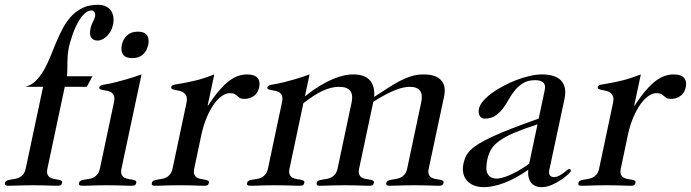

<svg xmlns="http://www.w3.org/2000/svg" viewBox="-76 -772 2878 800"><path d="M285.6 -410.2H193.8L121.6 -69.8Q118.2 -54.2 121.8 -45.4Q125.5 -36.6 132.8 -32.2Q140.1 -27.8 149.2 -26.4Q158.2 -24.9 166.3 -23.4Q174.3 -22 179.2 -19.3Q184.1 -16.6 182.6 -9.8Q181.2 -2.9 176.8 -0.5Q172.4 2 164.1 2Q154.8 2 145.3 1.7Q135.7 1.5 124 1Q112.3 0.5 97.2 0.2Q82 0 61.5 0Q41 0 25.9 0.2Q10.7 0.5 -1.2 1Q-13.2 1.5 -22.7 1.7Q-32.2 2 -41.5 2Q-49.8 2 -53.2 -0.5Q-56.6 -2.9 -55.2 -9.8Q-53.7 -16.6 -47.6 -19.3Q-41.5 -22 -33.2 -23.4Q-24.9 -24.9 -14.9 -26.4Q-4.9 -27.8 4.2 -32.2Q13.2 -36.6 20.5 -45.4Q27.8 -54.2 31.2 -69.8L103.5 -410.2H29.8Q55.7 -417.5 74 -436Q92.3 -454.6 106.9 -480Q121.6 -505.4 133.5 -535.4Q145.5 -565.4 158.2 -595.7Q170.9 -626 185.8 -654.1Q200.7 -682.1 220.7 -703.9Q240.7 -725.6 267.8 -738.8Q294.9 -752 331.5 -752Q352.1 -752 365.7 -745.1Q379.4 -738.3 387 -726.8Q394.5 -715.3 396.5 -700.4Q398.4 -685.5 395 -669.9Q392.1 -654.8 385.3 -642.6Q378.4 -630.4 369.6 -621.6Q360.8 -612.8 350.6 -607.9Q340.3 -603 329.6 -603Q314 -603 304.7 -614.7Q295.4 -626.5 301.3 -653.8Q304.7 -668.9 311 -680.7Q317.4 -692.4 319.8 -702.1Q322.3 -712.4 317.9 -720.9Q313.5 -729.5 301.3 -728Q289.1 -726.6 277.8 -716.8Q266.6 -707 257.3 -692.9Q248 -678.7 240.2 -661.9Q232.4 -645 226.6 -628.4Q220.7 -611.8 216.8 -597.7Q212.9 -583.5 210.9 -575.2Q207.5 -557.6 206.3 -543.2Q205.1 -528.8 204.8 -514.9Q204.6 -501 204.6 -486.3Q204.6 -471.7 203.1 -454.1H309.1Z M475.1 -529.8Q447.3 -529.8 436.8 -544.9Q426.3 -560.1 431.6 -585Q437 -609.9 453.9 -625Q470.7 -640.1 498.5 -640.1Q526.4 -640.1 536.6 -625Q546.9 -609.9 541.5 -585Q536.1 -560.1 519.5 -544.9Q502.9 -529.8 475.1 -529.8ZM430.2 -69.8Q426.8 -54.2 430.4 -45.4Q434.1 -36.6 441.4 -32.2Q448.7 -27.8 458 -26.4Q467.3 -24.9 475.3 -23.4Q483.4 -22 488.3 -19.3Q493.2 -16.6 491.7 -9.8Q490.2 -2.9 485.8 -0.5Q481.4 2 473.1 2Q463.9 2 454.3 1.7Q444.8 1.5 433.1 1Q421.4 0.5 406.2 0.2Q391.1 0 370.6 0Q350.1 0 334.7 0.2Q319.3 0.5 307.4 1Q295.4 1.5 285.9 1.7Q276.4 2 267.1 2Q258.8 2 255.4 -0.5Q252 -2.9 253.4 -9.8Q254.9 -16.6 261 -19.3Q267.1 -22 275.6 -23.4Q284.2 -24.9 293.9 -26.4Q303.7 -27.8 313 -32.2Q322.3 -36.6 329.6 -45.4Q336.9 -54.2 340.3 -69.8L398.9 -346.2Q402.3 -362.8 398.9 -372.3Q395.5 -381.8 388.4 -386.7Q381.3 -391.6 372.1 -393.3Q362.8 -395 354.7 -396.5Q346.7 -397.9 341.6 -400.1Q336.4 -402.3 337.9 -408.2Q338.9 -412.6 341.8 -414.6Q344.7 -416.5 351.8 -418.2Q358.9 -419.9 371.1 -421.9Q383.3 -423.8 402.3 -428.5Q421.4 -433.1 448.7 -440.9Q476.1 -448.7 513.7 -461.9Z M700.7 -341.8Q704.6 -359.9 700.9 -369.9Q697.3 -379.9 689.9 -385.5Q682.6 -391.1 672.9 -393.3Q663.1 -395.5 655 -397Q647 -398.4 641.6 -401.1Q636.2 -403.8 637.7 -410.2Q639.2 -417 650.4 -419.2Q661.6 -421.4 683.6 -425Q705.6 -428.7 738.5 -436.5Q771.5 -444.3 816.9 -461.9L789.1 -332H791Q816.9 -371.6 839.1 -397Q861.3 -422.4 881.3 -436.8Q901.4 -451.2 919.2 -456.5Q937 -461.9 953.6 -461.9Q983.9 -461.9 996.6 -447.8Q1009.3 -433.6 1003.9 -408.2Q998.5 -383.8 981.2 -371.8Q963.9 -359.9 942.9 -359.9Q930.2 -359.9 924.1 -363.5Q918 -367.2 913.1 -371.8Q908.2 -376.5 901.6 -380.1Q895 -383.8 880.9 -383.8Q865.2 -383.8 848.1 -371.8Q831.1 -359.9 814.9 -337.2Q798.8 -314.5 785.2 -282.2Q771.5 -250 762.7 -209L733.4 -69.8Q730 -54.2 733.6 -45.4Q737.3 -36.6 744.6 -32.2Q752 -27.8 761 -26.4Q770 -24.9 778.1 -23.4Q786.1 -22 791 -19.3Q795.9 -16.6 794.4 -9.8Q793 -2.9 788.6 -0.5Q784.2 2 775.9 2Q766.6 2 757.1 1.7Q747.6 1.5 735.8 1Q724.1 0.5 709 0.2Q693.8 0 673.3 0Q652.8 0 637.7 0.2Q622.6 0.5 610.6 1Q598.6 1.5 588.9 1.7Q579.1 2 569.8 2Q561.5 2 558.3 -0.5Q555.2 -2.9 556.6 -9.8Q558.1 -16.6 564.2 -19.3Q570.3 -22 578.6 -23.4Q586.9 -24.9 596.9 -26.4Q606.9 -27.8 616 -32.2Q625 -36.6 632.3 -45.4Q639.6 -54.2 643.1 -69.8Z M1420.4 -69.8Q1417 -54.2 1420.7 -45.4Q1424.3 -36.6 1431.6 -32.2Q1439 -27.8 1448.2 -26.4Q1457.5 -24.9 1465.6 -23.4Q1473.6 -22 1478.5 -19.3Q1483.4 -16.6 1481.9 -9.8Q1480.5 -2.9 1476.1 -0.5Q1471.7 2 1463.4 2Q1454.1 2 1444.6 1.7Q1435.1 1.5 1423.3 1Q1411.6 0.5 1396.5 0.2Q1381.3 0 1360.8 0Q1340.3 0 1325 0.2Q1309.6 0.5 1297.6 1Q1285.6 1.5 1276.1 1.7Q1266.6 2 1257.3 2Q1249 2 1245.6 -0.5Q1242.2 -2.9 1243.7 -9.8Q1245.1 -16.6 1251.2 -19.3Q1257.3 -22 1265.9 -23.4Q1274.4 -24.9 1284.2 -26.4Q1293.9 -27.8 1303.2 -32.2Q1312.5 -36.6 1319.8 -45.4Q1327.1 -54.2 1330.6 -69.8L1389.2 -346.2Q1402.3 -410.2 1336.9 -410.2Q1303.7 -410.2 1267.8 -393.3Q1231.9 -376.5 1188 -341.8L1130.4 -69.8Q1127 -54.2 1130.6 -45.4Q1134.3 -36.6 1141.6 -32.2Q1148.9 -27.8 1158.2 -26.4Q1167.5 -24.9 1175.5 -23.4Q1183.6 -22 1188.5 -19.3Q1193.4 -16.6 1191.9 -9.8Q1190.4 -2.9 1186 -0.5Q1181.6 2 1173.3 2Q1164.1 2 1154.5 1.7Q1145 1.5 1133.3 1Q1121.6 0.5 1106.4 0.2Q1091.3 0 1070.8 0Q1050.3 0 1034.9 0.2Q1019.5 0.5 1007.6 1Q995.6 1.5 986.1 1.7Q976.6 2 967.3 2Q959 2 955.6 -0.5Q952.1 -2.9 953.6 -9.8Q955.1 -16.6 961.2 -19.3Q967.3 -22 975.8 -23.4Q984.4 -24.9 994.1 -26.4Q1003.9 -27.8 1013.2 -32.2Q1022.5 -36.6 1029.8 -45.4Q1037.1 -54.2 1040.5 -69.8L1099.1 -346.2Q1102.5 -362.8 1099.1 -372.3Q1095.7 -381.8 1088.6 -386.7Q1081.5 -391.6 1072.3 -393.3Q1063 -395 1054.9 -396.5Q1046.9 -397.9 1042 -400.1Q1037.1 -402.3 1038.1 -408.2Q1039.1 -412.6 1042.2 -414.6Q1045.4 -416.5 1052.5 -418.2Q1059.6 -419.9 1071.8 -421.9Q1084 -423.8 1103.3 -428.5Q1122.6 -433.1 1149.7 -440.9Q1176.8 -448.7 1213.9 -461.9L1194.3 -370.1Q1210.4 -383.3 1233.4 -399.4Q1256.3 -415.5 1283.2 -429.4Q1310.1 -443.4 1338.9 -452.6Q1367.7 -461.9 1396 -461.9Q1444.3 -461.9 1465.6 -436.8Q1486.8 -411.6 1482.9 -368.2Q1514.2 -388.2 1539.8 -405Q1565.4 -421.9 1589.4 -434.3Q1613.3 -446.8 1636.5 -454.1Q1659.7 -461.4 1686 -461.9Q1713.4 -462.4 1732.2 -456.1Q1751 -449.7 1762 -437.7Q1772.9 -425.8 1775.9 -408.7Q1778.8 -391.6 1774.4 -370.1L1710.4 -69.8Q1707 -54.2 1710.7 -45.4Q1714.4 -36.6 1721.7 -32.2Q1729 -27.8 1738.3 -26.4Q1747.6 -24.9 1755.6 -23.4Q1763.7 -22 1768.6 -19.3Q1773.4 -16.6 1772 -9.8Q1770.5 -2.9 1766.1 -0.5Q1761.7 2 1753.4 2Q1744.1 2 1734.6 1.7Q1725.1 1.5 1713.4 1Q1701.7 0.5 1686.5 0.2Q1671.4 0 1650.9 0Q1630.4 0 1615 0.2Q1599.6 0.5 1587.6 1Q1575.7 1.5 1566.2 1.7Q1556.6 2 1547.4 2Q1539.1 2 1535.6 -0.5Q1532.2 -2.9 1533.7 -9.8Q1535.2 -16.6 1541.3 -19.3Q1547.4 -22 1555.9 -23.4Q1564.5 -24.9 1574.2 -26.4Q1584 -27.8 1593.3 -32.2Q1602.5 -36.6 1609.9 -45.4Q1617.2 -54.2 1620.6 -69.8L1679.2 -346.2Q1692.9 -410.2 1630.9 -410.2Q1620.1 -410.2 1606.2 -407.5Q1592.3 -404.8 1574 -397.9Q1555.7 -391.1 1532.5 -378.9Q1509.3 -366.7 1479.5 -348.1Z M2163.6 -253.9Q2105 -234.9 2067.1 -218.8Q2029.3 -202.6 2005.9 -186Q1982.4 -169.4 1971.2 -150.6Q1960 -131.8 1954.6 -107.9Q1945.3 -64.5 1956.8 -46.1Q1968.3 -27.8 1993.7 -27.8Q2001 -27.8 2013.9 -30.8Q2026.9 -33.7 2043.9 -40.8Q2061 -47.9 2082.5 -59.8Q2104 -71.8 2128.9 -89.8ZM2212.4 -62Q2210 -48.3 2215.3 -41.3Q2220.7 -34.2 2232.9 -34.2Q2243.2 -34.2 2253.2 -39.6Q2263.2 -44.9 2271.5 -51Q2279.8 -57.1 2286.1 -62.5Q2292.5 -67.9 2295.9 -67.9Q2299.3 -67.9 2301.3 -65.7Q2303.2 -63.5 2302.2 -59.1Q2301.8 -55.7 2290 -44.7Q2278.3 -33.7 2260.7 -22Q2243.2 -10.3 2222.2 -1.2Q2201.2 7.8 2181.2 7.8Q2162.6 7.8 2150.9 1Q2139.2 -5.9 2133.1 -16.4Q2127 -26.9 2125.2 -39.8Q2123.5 -52.7 2125.5 -64.9Q2073.2 -28.3 2025.9 -10.3Q1978.5 7.8 1940.9 7.8Q1916.5 7.8 1898.4 0.5Q1880.4 -6.8 1869.1 -20Q1857.9 -33.2 1854.2 -51Q1850.6 -68.8 1855 -89.8Q1858.4 -106 1864.7 -119.6Q1871.1 -133.3 1884.3 -146.5Q1897.5 -159.7 1919.2 -173.1Q1940.9 -186.5 1974.6 -202.1Q2008.3 -217.8 2055.9 -236.3Q2103.5 -254.9 2168.5 -277.8L2193.4 -395Q2198.7 -418 2187.7 -428Q2176.8 -438 2153.8 -438Q2124 -438 2104.2 -426Q2084.5 -414.1 2070.1 -396.5Q2055.7 -378.9 2043.9 -357.9Q2032.2 -336.9 2018.8 -319.3Q2005.4 -301.8 1987.8 -289.8Q1970.2 -277.8 1943.4 -277.8Q1929.2 -277.8 1922.6 -289.8Q1916 -301.8 1919.9 -319.8Q1923.3 -335 1937.5 -351.6Q1951.7 -368.2 1972.9 -383.8Q1994.1 -399.4 2020.8 -413.6Q2047.4 -427.7 2075.4 -438.5Q2103.5 -449.2 2131.1 -455.6Q2158.7 -461.9 2182.1 -461.9Q2208.5 -461.9 2228.8 -455.8Q2249 -449.7 2261.2 -437Q2273.4 -424.3 2277.6 -405Q2281.7 -385.7 2275.9 -358.9Z M2478 -341.8Q2481.9 -359.9 2478.3 -369.9Q2474.6 -379.9 2467.3 -385.5Q2460 -391.1 2450.2 -393.3Q2440.4 -395.5 2432.4 -397Q2424.3 -398.4 2418.9 -401.1Q2413.6 -403.8 2415 -410.2Q2416.5 -417 2427.7 -419.2Q2439 -421.4 2460.9 -425Q2482.9 -428.7 2515.9 -436.5Q2548.8 -444.3 2594.2 -461.9L2566.4 -332H2568.4Q2594.2 -371.6 2616.5 -397Q2638.7 -422.4 2658.7 -436.8Q2678.7 -451.2 2696.5 -456.5Q2714.4 -461.9 2731 -461.9Q2761.2 -461.9 2773.9 -447.8Q2786.6 -433.6 2781.2 -408.2Q2775.9 -383.8 2758.5 -371.8Q2741.2 -359.9 2720.2 -359.9Q2707.5 -359.9 2701.4 -363.5Q2695.3 -367.2 2690.4 -371.8Q2685.5 -376.5 2679 -380.1Q2672.4 -383.8 2658.2 -383.8Q2642.6 -383.8 2625.5 -371.8Q2608.4 -359.9 2592.3 -337.2Q2576.2 -314.5 2562.5 -282.2Q2548.8 -250 2540 -209L2510.7 -69.8Q2507.3 -54.2 2511 -45.4Q2514.6 -36.6 2522 -32.2Q2529.3 -27.8 2538.3 -26.4Q2547.4 -24.9 2555.4 -23.4Q2563.5 -22 2568.4 -19.3Q2573.2 -16.6 2571.8 -9.8Q2570.3 -2.9 2565.9 -0.5Q2561.5 2 2553.2 2Q2543.9 2 2534.4 1.7Q2524.9 1.5 2513.2 1Q2501.5 0.5 2486.3 0.2Q2471.2 0 2450.7 0Q2430.2 0 2415 0.2Q2399.9 0.5 2387.9 1Q2376 1.5 2366.2 1.7Q2356.4 2 2347.2 2Q2338.9 2 2335.7 -0.5Q2332.5 -2.9 2334 -9.8Q2335.4 -16.6 2341.6 -19.3Q2347.7 -22 2356 -23.4Q2364.3 -24.9 2374.3 -26.4Q2384.3 -27.8 2393.3 -32.2Q2402.3 -36.6 2409.7 -45.4Q2417 -54.2 2420.4 -69.8Z"/></svg>

Font: XB Zar
Style: Italic
Weight: 400
Italic angle: -12°
Designer: Behnam
Foundry: Irmug
Version: Version 8.005 2009